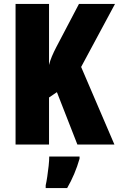

<svg xmlns="http://www.w3.org/2000/svg" viewBox="-20 -734 604 975"><path d="M561 0H373L269 -266L229 -239V0H59V-714H229V-404Q234 -425 243.5 -447.5Q253 -470 266 -495L381 -714H564L392 -394ZM384 72Q361 152 321 221H212V207Q216 190 220 163Q224 136 227 108.5Q230 81 230 61H384Z"/></svg>

Font: Noto Sans Khmer UI ExtraCondensed Black
Style: Regular
Weight: 900
Width: 2
Designer: Danh Hong and the Monotype Design Team
Foundry: Monotype Imaging Inc.
Version: Version 2.002; ttfautohint (v1.8.4.7-5d5b)